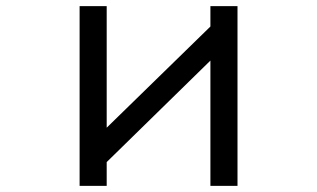

<svg xmlns="http://www.w3.org/2000/svg" viewBox="-20 -585 1040 630"><path d="M241.2 -564.9H330.1V-166L670.4 -498V-564.9H759.3V24.9H670.4V-386.2L330.1 -53.2V24.9H241.2Z"/></svg>

Font: BIZ UDGothic
Style: Regular
Weight: 400
Monospace: yes
Designer: TypeBank Co., Ltd.
Foundry: Morisawa Inc.
Version: Version 1.05